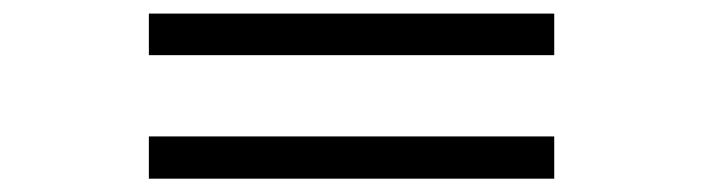

<svg xmlns="http://www.w3.org/2000/svg" viewBox="-20 -442 1040 284"><path d="M799.8 -360.4H200.2V-421.9H799.8ZM799.8 -177.7H200.2V-240.2H799.8Z"/></svg>

Font: FreeUniversal
Style: BoldItalic
Weight: 700
Italic angle: -11°
Version: Version 1.001 March 22, 2017